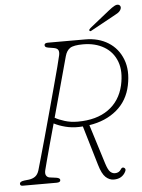

<svg xmlns="http://www.w3.org/2000/svg" viewBox="-58 -904 707 958"><g transform="rotate(-5 295.0 -424.5)"><path d="M532 -24.5Q524 -9 509.5 0Q495 9 473 9Q451 9 432.5 -8Q414 -25 400.5 -71.5L342 -268.5Q333 -267.5 324 -267.5Q287.5 -266.5 255.2 -274.8Q223 -283 198 -296Q183 -243 170.2 -195.5Q157.5 -148 148.2 -114Q139 -80 136 -67Q132 -50 137.5 -40.8Q143 -31.5 154 -29.5L187.5 -25Q206.5 -22 206.5 -12Q206.5 0 187 0H17Q4 0 4.5 -11Q4.5 -22 27.5 -25L50.5 -27.5Q69.5 -30 82.2 -39.2Q95 -48.5 101.5 -68.5Q106 -84 118.2 -126.8Q130.5 -169.5 146.8 -228.5Q163 -287.5 180.5 -351.5Q198 -415.5 213.8 -474Q229.5 -532.5 240.8 -575Q252 -617.5 255 -632.5Q258.5 -649.5 253.5 -658.8Q248.5 -668 231 -671L203.5 -675.5Q193 -677.5 190 -681Q187 -684.5 187 -689.5Q187.5 -700 205 -700H392Q458 -700 506.8 -669.5Q555.5 -639 577.2 -583.2Q599 -527.5 583.5 -453Q568 -377.5 512.8 -331Q457.5 -284.5 375 -272L436.5 -75.5Q447 -42 457.8 -32Q468.5 -22 481.5 -22Q502 -22 512 -38.5Q519 -50.5 529 -45Q540 -38.5 532 -24.5ZM288 -625.5Q283.5 -609 270.8 -562.5Q258 -516 240.8 -452.8Q223.5 -389.5 205.5 -324Q224.5 -313 254 -303.8Q283.5 -294.5 319 -294.5Q413 -294.5 472.2 -336.5Q531.5 -378.5 549.5 -456Q565 -525.5 546.5 -574.8Q528 -624 483.8 -650.2Q439.5 -676.5 379 -676.5Q331 -676.5 313.2 -664.5Q295.5 -652.5 288 -625.5ZM522.5 -834Q540 -848 551.8 -854.2Q563.5 -860.5 572.5 -857.5Q580 -854.5 581.8 -847Q583.5 -839.5 578.5 -831Q573 -822 563.2 -816Q553.5 -810 541 -803.5L426 -740.5Q419 -736.5 416.5 -741.5Q414.5 -744.5 417 -748Q419.5 -751.5 423 -754.5Z"/></g></svg>

Font: Fraunces 72pt S100 Thin
Style: Italic
Weight: 100
Italic angle: -16°
Version: Version 1.000; ttfautohint (v1.8.3)